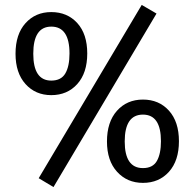

<svg xmlns="http://www.w3.org/2000/svg" viewBox="-20 -729 789 779"><path d="M615 -674 197 30 137 -6 555 -709ZM334 -512Q334 -433 293.5 -388Q253 -343 188 -343Q124 -343 83.5 -388Q43 -433 43 -511Q43 -590 83.5 -635Q124 -680 188 -680Q253 -680 293.5 -635.5Q334 -591 334 -512ZM115 -511Q115 -402 188 -402Q228 -402 245 -431Q262 -460 262 -512Q262 -621 188 -621Q115 -621 115 -511ZM706 -156Q706 -77 665.5 -32Q625 13 560 13Q496 13 455 -32Q414 -77 414 -155Q414 -234 454.5 -279.5Q495 -325 560 -325Q625 -325 665.5 -280Q706 -235 706 -156ZM486 -155Q486 -47 560 -47Q600 -47 616.5 -76Q633 -105 633 -156Q633 -264 560 -264Q486 -264 486 -155Z"/></svg>

Font: Fira Sans Condensed
Style: Regular
Weight: 400
Width: 3
Designer: bBox Type GmbH & Carrois Corporate GbR & Edenspiekermann AG
Foundry: bBox Type GmbH & Carrois Corporate GbR & Edenspiekermann AG
Version: Version 4.301